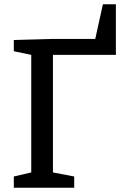

<svg xmlns="http://www.w3.org/2000/svg" viewBox="-20 -883 570 903"><path d="M45 0V-53L127 -72V-625L45 -642V-695L227 -700H428L464 -863H525V-625H229V-72L329 -53V0Z"/></svg>

Font: Bitter Medium
Style: Regular
Weight: 500
Designer: Sol Matas, and Bitter project Authors
Foundry: Sol Matas
Version: Version 2.001